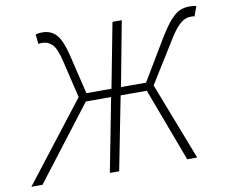

<svg xmlns="http://www.w3.org/2000/svg" viewBox="-109 -760 1010 853"><g transform="rotate(-10 396.5 -333.5)"><path d="M-34 0 242 -356 201 -528Q187 -586 168 -603.5Q149 -621 127 -621Q122 -621 117.5 -621Q113 -621 107 -619L102 -663Q108 -665 115.5 -666Q123 -667 131 -667Q172 -667 196 -640Q220 -613 236 -546L279 -367H392L448 -659H490L435 -367H548L655 -546Q687 -599 710.5 -625Q734 -651 754 -659Q774 -667 796 -667Q806 -667 814 -666Q822 -665 827 -663L811 -619Q807 -621 803 -621Q799 -621 793 -621Q780 -621 765.5 -614.5Q751 -608 733 -588.5Q715 -569 691 -529L579 -349L714 0H669L545 -331H427L362 0H320L384 -331H270L16 0Z"/></g></svg>

Font: Source Sans 3 Light
Style: Italic
Weight: 300
Italic angle: -11°
Designer: Paul D. Hunt
Foundry: Adobe
Version: Version 3.046;hotconv 1.0.118;makeotfexe 2.5.65603